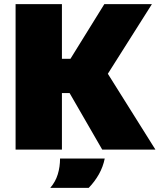

<svg xmlns="http://www.w3.org/2000/svg" viewBox="-20 -720 778 924"><path d="M472 0 315 -272H203V-437H319L482 -700H711L499 -365L728 0ZM55 0V-700H278V0ZM222 184Q247 155 258 119Q269 83 269 43H484Q476 83 456 118.5Q436 154 407 184Z"/></svg>

Font: REM Medium Black
Style: Regular
Weight: 900
Version: Version 1.005;gftools[0.9.28]